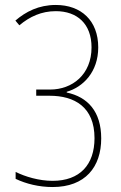

<svg xmlns="http://www.w3.org/2000/svg" viewBox="-20 -744 487 774"><path d="M376 -553C376 -661 307 -724 205 -724C136 -724 84 -697 42 -661L58 -642C100 -677 147 -699 205 -699C291 -699 349 -648 349 -553C349 -443 271 -383 182 -383H126V-358H180C280 -358 361 -313 361 -187C361 -80 302 -15 192 -15C137 -15 81 -32 43 -51V-23C85 -3 137 10 192 10C324 10 388 -71 388 -186C388 -294 334 -353 249 -371V-374C315 -393 376 -454 376 -553Z"/></svg>

Font: Noto Sans Gujarati UI Condensed Thin
Style: Regular
Weight: 100
Width: 3
Designer: Jelle Bosma - Monotype Design Team, Universal Thirst
Foundry: Monotype Imaging Inc.
Version: Version 2.106